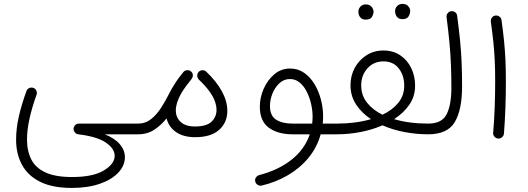

<svg xmlns="http://www.w3.org/2000/svg" viewBox="-20 -675 2672 972"><path d="M61.5 32.7Q61.5 -25.9 75.7 -86.9Q89.8 -147.9 113.8 -213.9Q117.7 -224.6 127.9 -229.2Q138.2 -233.9 148.9 -230Q159.2 -226.6 164.1 -216.3Q168.9 -206.1 165 -195.3Q142.6 -133.3 129.6 -75.4Q116.7 -17.6 116.7 31.7Q116.7 89.8 138.7 132.6Q160.6 175.3 210.7 198.2Q260.7 221.2 344.7 221.2Q450.7 221.2 505.6 188Q560.5 154.8 560.5 113.8Q560.5 77.6 516.4 47.1Q472.2 16.6 376.5 4.9Q367.2 3.9 360.4 -3.4Q353.5 -10.7 352.5 -20Q351.6 -31.7 359.6 -40.5Q367.7 -49.3 379.4 -49.3H678.7Q689.9 -49.3 697.8 -41.3Q705.6 -33.2 705.6 -22Q705.6 -10.7 697.8 -2.9Q689.9 4.9 678.7 4.9H510.3Q561 24.9 586.7 55.2Q612.3 85.4 612.3 120.6Q612.3 163.1 579.3 198.5Q546.4 233.9 486.1 255.1Q425.8 276.4 343.3 276.4Q245.6 276.4 183.3 245.4Q121.1 214.4 91.3 159.2Q61.5 104 61.5 32.7Z M651.9 -22Q651.9 -33.2 659.7 -41.3Q667.5 -49.3 678.7 -49.3Q716.3 -49.3 744.6 -71.8Q772.9 -94.2 795.7 -129.6Q818.4 -165 837.9 -204.1Q848.1 -224.6 862.3 -246.6Q881.3 -277.8 908.2 -310.1Q915 -318.8 927 -319.6Q939 -320.3 947.3 -313Q957.5 -304.7 956.1 -291Q956.1 -291 956.1 -290Q956.1 -290 956.1 -290Q955.1 -281.2 949.7 -274.9Q937.5 -260.3 922.9 -240.5Q908.2 -220.7 896.5 -200.7Q870.1 -153.3 870.1 -115.7Q870.1 -80.6 894.8 -57.6Q919.4 -34.7 966.8 -34.7Q1025.9 -34.7 1051 -59.1Q1076.2 -83.5 1076.2 -119.1Q1076.2 -188 986.8 -272Q979 -280.3 978.5 -291.5Q978 -302.7 985.8 -311Q993.7 -319.3 1005.1 -319.6Q1016.6 -319.8 1024.4 -312Q1076.2 -262.7 1103.5 -212.4Q1130.9 -162.1 1130.9 -113.3Q1130.9 -55.2 1089.6 -17.8Q1048.3 19.5 967.8 19.5Q908.7 19.5 871.3 -6.3Q834 -32.2 823.2 -75.7Q796.9 -42 761.5 -18.6Q726.1 4.9 678.7 4.9Q667.5 4.9 659.7 -2.9Q651.9 -10.7 651.9 -22Z M1460.9 4.9Q1386.2 4.9 1340.8 -28.6Q1295.4 -62 1295.4 -134.8Q1295.4 -181.2 1314.9 -225.6Q1334.5 -270 1368.9 -299.1Q1403.3 -328.1 1448.7 -328.1Q1488.3 -328.1 1519.3 -306.6Q1550.3 -285.2 1571.8 -249.8Q1593.3 -214.4 1604.5 -171.6Q1615.7 -128.9 1615.7 -86.9Q1615.7 -67.9 1613.8 -49.3H1687Q1698.2 -49.3 1706.1 -41.3Q1713.9 -33.2 1713.9 -22Q1713.9 -10.7 1706.1 -2.9Q1698.2 4.9 1687 4.9H1603.5Q1585 71.3 1541.7 123.8Q1498.5 176.3 1437.5 211.9Q1376.5 247.6 1304.2 264.6Q1293 266.6 1283.7 260.3Q1274.4 253.9 1272 243.2Q1269.5 231.9 1276.1 222.9Q1282.7 213.9 1293.5 210.9Q1388.7 186.5 1455.6 133.8Q1522.5 81.1 1548.3 4.9ZM1460.4 -49.3H1560.5Q1562.5 -66.9 1562.5 -85Q1562.5 -114.7 1555.2 -147.7Q1547.9 -180.7 1533.4 -209.7Q1519 -238.8 1497.6 -256.8Q1476.1 -274.9 1447.8 -274.9Q1417.5 -274.9 1394.5 -253.7Q1371.6 -232.4 1359.1 -200.9Q1346.7 -169.4 1346.7 -138.7Q1346.7 -88.4 1378.2 -68.8Q1409.7 -49.3 1460.4 -49.3Z M1660.2 -22Q1660.2 -33.2 1668 -41.3Q1675.8 -49.3 1687 -49.3Q1732.4 -49.3 1775.9 -54.9Q1819.3 -60.5 1857.9 -71.8Q1811 -103 1782.7 -146Q1754.4 -189 1754.4 -243.2Q1754.4 -292 1776.1 -331.8Q1797.9 -371.6 1835.7 -395.5Q1873.5 -419.4 1921.4 -419.4Q1969.7 -419.4 2005.9 -395.3Q2042 -371.1 2061.8 -330.6Q2081.5 -290 2081.5 -241.2Q2081.5 -187.5 2052.2 -145Q2022.9 -102.5 1975.1 -71.8Q2051.8 -49.3 2147.5 -49.3H2147.9Q2159.2 -49.3 2167 -41.3Q2174.8 -33.2 2174.8 -22Q2174.8 -10.7 2167 -2.9Q2159.2 4.9 2147.9 4.9H2147.5Q2086.9 4.9 2027.1 -6.6Q1967.3 -18.1 1916.5 -40.5Q1864.7 -18.1 1805.2 -6.6Q1745.6 4.9 1687 4.9Q1675.8 4.9 1668 -2.9Q1660.2 -10.7 1660.2 -22ZM1808.6 -243.2Q1808.6 -192.4 1837.9 -155.3Q1867.2 -118.2 1916.5 -94.2Q1966.3 -117.7 1996.3 -154.5Q2026.4 -191.4 2026.4 -241.2Q2026.4 -293.5 1998.5 -328.9Q1970.7 -364.3 1921.4 -364.3Q1872.1 -364.3 1840.3 -329.1Q1808.6 -293.9 1808.6 -243.2ZM1980 -619.1Q1980 -632.8 1990.2 -644Q2000.5 -655.3 2018.1 -655.3Q2040.5 -655.3 2050.3 -638.7Q2056.6 -629.9 2056.6 -618.7Q2056.6 -606.4 2048.6 -592.3Q2040.5 -578.1 2017.6 -578.1Q2002.4 -578.1 1994.1 -585.2Q1985.8 -592.3 1982.9 -601.6Q1980 -610.4 1980 -619.1ZM1794.4 -616.7Q1794.4 -630.4 1804.7 -641.6Q1814.9 -652.8 1832.5 -652.8Q1844.2 -652.8 1852.1 -647.9Q1859.9 -643.1 1864.7 -636.2Q1871.1 -625.5 1871.1 -616.2Q1871.1 -603.5 1863 -589.6Q1855 -575.7 1832 -575.7Q1816.4 -575.7 1808.3 -582.8Q1800.3 -589.8 1796.9 -599.1Q1794.4 -607.9 1794.4 -616.7Z M2121.1 -22Q2121.1 -33.2 2128.9 -41.3Q2136.7 -49.3 2147.9 -49.3Q2217.3 -49.3 2241.2 -96.9Q2265.1 -144.5 2265.1 -230Q2265.1 -294.4 2262.9 -347.2Q2260.7 -399.9 2255.6 -456.3Q2250.5 -512.7 2240.7 -587.9Q2239.3 -599.1 2246.3 -608.2Q2253.4 -617.2 2264.2 -618.2Q2275.4 -619.6 2284.4 -612.8Q2293.5 -606 2294.4 -594.7Q2303.7 -524.9 2309.1 -469.5Q2314.5 -414.1 2316.9 -359.6Q2319.3 -305.2 2319.3 -237.3Q2319.3 -120.1 2282.7 -57.6Q2246.1 4.9 2147.9 4.9Q2136.7 4.9 2128.9 -2.9Q2121.1 -10.7 2121.1 -22Z M2464.8 -565.9Q2463.4 -577.1 2470.5 -586.2Q2477.5 -595.2 2488.3 -596.2Q2499.5 -597.7 2508.5 -590.8Q2517.6 -584 2519 -572.8Q2527.3 -512.7 2532 -465.6Q2536.6 -418.5 2538.8 -371.1Q2541 -323.7 2541 -261.7Q2541 -198.2 2538.6 -128.7Q2536.1 -59.1 2531.2 1.5Q2530.3 12.2 2521.5 19.8Q2512.7 27.3 2501.5 26.4Q2490.7 25.4 2483.2 16.8Q2475.6 8.3 2476.6 -2.4Q2481.9 -63 2484.4 -132.1Q2486.8 -201.2 2486.8 -263.7Q2486.8 -323.7 2484.6 -369.1Q2482.4 -414.6 2477.8 -460.2Q2473.1 -505.9 2464.8 -565.9Z"/></svg>

Font: Mikhak-DS1-FD Light
Style: Regular
Weight: 300
Designer: Amin Abedi
Version: Version 3.2